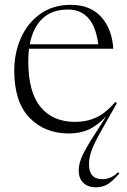

<svg xmlns="http://www.w3.org/2000/svg" viewBox="-20 -542 527 794"><path d="M463.5 -115.5 405 -12.5Q380.5 30 368.2 57.2Q356 84.5 352 102.8Q348 121 348 138Q348 199 404 199Q418.5 199 434.2 193.2Q450 187.5 468.5 170L473.5 175.5Q440 213 420.2 222.8Q400.5 232.5 376.5 232.5Q343 232.5 324.2 213.8Q305.5 195 305.5 163.5Q305.5 135 320.2 102.5Q335 70 372 13L419.5 -61.5Q382 -22 346 -6Q310 10 265.5 10Q164.5 10 101.8 -55.2Q39 -120.5 39 -250Q39 -323 66.5 -385Q94 -447 146.5 -484.5Q199 -522 273 -522Q353.5 -522 398.5 -472Q443.5 -422 448.5 -340.5H100Q97 -316 97 -288Q97 -161.5 147.5 -99.8Q198 -38 290.5 -38Q338.5 -38 377.8 -56Q417 -74 457 -120.5ZM261.5 -502.5Q193.5 -502.5 154.5 -464.2Q115.5 -426 103 -359H386.5Q367.5 -502.5 261.5 -502.5Z"/></svg>

Font: Newsreader 72pt Light
Style: Regular
Weight: 300
Designer: Hugues Gentile
Foundry: Production Type
Version: Version 1.003; ttfautohint (v1.8.3)